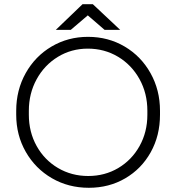

<svg xmlns="http://www.w3.org/2000/svg" viewBox="-20 -875 838 912"><path d="M57 -330V-349Q57 -447 102 -527.5Q147 -608 225 -654Q303 -700 398 -700Q494 -700 572 -654Q650 -608 695 -527.5Q740 -447 740 -349V-330Q740 -231 696 -152Q652 -73 575 -28Q498 17 402 17Q305 17 226.5 -28.5Q148 -74 102.5 -153.5Q57 -233 57 -330ZM680 -330V-349Q680 -432 642.5 -499.5Q605 -567 540.5 -605.5Q476 -644 397 -644Q319 -644 255 -605Q191 -566 154 -498.5Q117 -431 117 -349V-330Q117 -248 154 -181.5Q191 -115 255.5 -77Q320 -39 399 -39Q478 -39 542 -77Q606 -115 643 -181.5Q680 -248 680 -330ZM372 -855H421L551 -733H477L397 -802L316 -733H245Z"/></svg>

Font: Bellota Text
Style: Regular
Weight: 400
Designer: Kemie Guaida
Foundry: Kemie Guaida
Version: Version 4.001